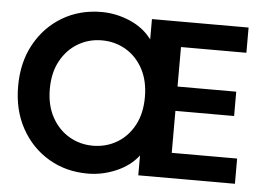

<svg xmlns="http://www.w3.org/2000/svg" viewBox="-51 -778 1161 857"><g transform="rotate(5 529.5 -350.0)"><path d="M371 12Q273 12 195.5 -34Q118 -80 73 -161.5Q28 -243 28 -350Q28 -457 73 -538.5Q118 -620 195.5 -666Q273 -712 371 -712Q436 -712 498 -685.5Q560 -659 597 -609V-700H1030V-587H737V-410H1000V-301H737V-113H1030V0H597V-89Q560 -41 498 -14.5Q436 12 371 12ZM383 -114Q442 -114 490.5 -142.5Q539 -171 567.5 -224Q596 -277 596 -350Q596 -423 567.5 -476Q539 -529 490.5 -557.5Q442 -586 383 -586Q325 -586 276.5 -557.5Q228 -529 199 -476Q170 -423 170 -350Q170 -277 199 -224Q228 -171 276.5 -142.5Q325 -114 383 -114Z"/></g></svg>

Font: Host Grotesk ExtraBold
Style: Regular
Weight: 800
Designer: Doğukan Karapınar
Foundry: Element Type
Version: Version 1.003; ttfautohint (v1.8.4.7-5d5b)